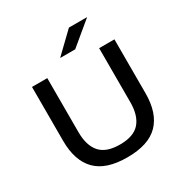

<svg xmlns="http://www.w3.org/2000/svg" viewBox="-192 -988 1108 1154"><g transform="rotate(-30 362.0 -411.0)"><path d="M362 14.5Q215 14.5 145.5 -56.5Q76 -127.5 76 -265V-639H182V-264Q182 -171.5 224.5 -123Q267 -74.5 362 -74.5Q457 -74.5 499.5 -123Q542 -171.5 542 -264V-639H648V-265Q648 -127.5 578.8 -56.5Q509.5 14.5 362 14.5ZM446.5 -837H570.5V-835L414 -705H311V-706.5Z"/></g></svg>

Font: Anek Gurmukhi Medium SemiExpanded
Style: Regular
Weight: 500
Width: 6
Version: Version 1.003